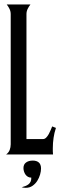

<svg xmlns="http://www.w3.org/2000/svg" viewBox="-20 -704 287 875"><path d="M7.8 0Q19.5 -8.3 24.2 -20.8Q28.8 -33.2 28.8 -46.4V-639.6Q28.8 -652.3 23.4 -663.3Q18.1 -674.3 10.7 -683.6H118.7Q111.3 -674.3 106 -663.3Q100.6 -652.3 100.6 -639.6V-70.3H176.3Q184.1 -70.3 190.7 -77.1Q197.3 -84 202.4 -93.3Q207.5 -102.5 211.4 -112.3Q215.3 -122.1 217.8 -127.9L234.9 -121.1Q227.5 -99.1 224.1 -75.7Q220.7 -52.2 220.7 -28.8Q220.7 -21.5 220.7 -14.2Q220.7 -6.8 221.7 0ZM167 64Q167 76.7 162.6 91.8Q158.2 106.9 149.7 120.4Q141.1 133.8 128.2 142.8Q115.2 151.9 97.7 151.9Q93.3 151.9 88.4 151.4Q83.5 150.9 78.6 149.4Q87.9 147 95.9 143.8Q104 140.6 110.1 135.7Q116.2 130.9 119.6 123.5Q123 116.2 122.6 105.5Q113.8 105.5 107.2 101.6Q100.6 97.7 96.2 91.6Q91.8 85.4 89.4 77.6Q86.9 69.8 86.9 62Q86.9 44.9 98.9 36.4Q110.8 27.8 129.4 27.8Q147 27.8 157 36.6Q167 45.4 167 64Z"/></svg>

Font: XAYAX
Style: Regular
Weight: 400
Designer: Peter Wiegel
Foundry: Peter Wiegel
Version: Version 1.000 2009 initial release